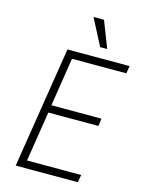

<svg xmlns="http://www.w3.org/2000/svg" viewBox="-134 -999 815 1078"><g transform="rotate(15 273.5 -459.5)"><path d="M66 0 178 -705H539L532 -661H216L172 -379H463L457 -335H166L120 -44H435L427 0ZM352 -765 272 -919H333L393 -765Z"/></g></svg>

Font: Nunito Sans 7pt Condensed ExtraLight
Style: Italic
Weight: 250
Width: 3
Italic angle: -9°
Designer: Vernon Adams
Foundry: Vernon Adams
Version: Version 3.101;gftools[0.9.27]